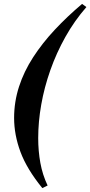

<svg xmlns="http://www.w3.org/2000/svg" viewBox="-20 -804 461 980"><path d="M196 156Q117 59 84.5 -28.5Q52 -116 52 -202Q52 -284 77 -361.5Q102 -439 149 -511.5Q196 -584 259.5 -652Q323 -720 399 -784L421 -768Q360 -698 314 -616Q268 -534 237 -446Q206 -358 190.5 -270Q175 -182 175 -99Q175 -33 186 27.5Q197 88 223 143Z"/></svg>

Font: Libre Bodoni SemiBold
Style: Italic
Weight: 600
Italic angle: -13°
Version: Version 2.003